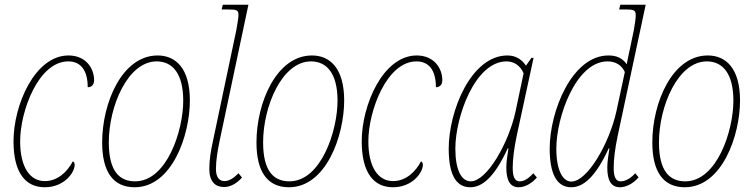

<svg xmlns="http://www.w3.org/2000/svg" viewBox="-20 -780 3179 810"><path d="M169 10C251 10 295 -52 295 -85C295 -92 292 -98 287 -99C264 -55 223 -16 169 -16C108 -16 65 -72 65 -184C65 -311 142 -521 268 -521C321 -521 350 -483 350 -412C367 -412 377 -423 377 -442C377 -492 342 -546 269 -546C127 -546 37 -337 37 -184C37 -49 89 10 169 10Z M548 10C705 10 781 -208 781 -356C781 -491 722 -546 645 -546C496 -546 411 -348 411 -179C411 -57 456 10 548 10ZM550 -15C486 -15 439 -55 439 -179C439 -332 519 -521 641 -521C707 -521 753 -471 753 -355C753 -229 684 -15 550 -15Z M925 9C952 9 979 -6 1001 -31L986 -49C968 -30 947 -16 927 -16C906 -16 891 -31 891 -67C891 -105 898 -144 907 -188L1028 -760H920L915 -740H943C981 -740 986 -737 986 -715C986 -705 981 -676 977 -653L879 -188C869 -142 863 -105 863 -67C863 -13 889 9 925 9Z M1199 10C1356 10 1432 -208 1432 -356C1432 -491 1373 -546 1296 -546C1147 -546 1062 -348 1062 -179C1062 -57 1107 10 1199 10ZM1201 -15C1137 -15 1090 -55 1090 -179C1090 -332 1170 -521 1292 -521C1358 -521 1404 -471 1404 -355C1404 -229 1335 -15 1201 -15Z M1638 10C1720 10 1764 -52 1764 -85C1764 -92 1761 -98 1756 -99C1733 -55 1692 -16 1638 -16C1577 -16 1534 -72 1534 -184C1534 -311 1611 -521 1737 -521C1790 -521 1819 -483 1819 -412C1836 -412 1846 -423 1846 -442C1846 -492 1811 -546 1738 -546C1596 -546 1506 -337 1506 -184C1506 -49 1558 10 1638 10Z M1964 10C2013 10 2065 -30 2122 -154H2125C2121 -127 2116 -98 2116 -73C2116 -19 2132 10 2168 10C2193 10 2221 -4 2245 -31L2230 -49C2206 -23 2189 -15 2172 -15C2150 -15 2143 -37 2143 -73C2143 -109 2149 -154 2159 -203L2231 -536H2222L2199 -503C2183 -527 2158 -546 2121 -546C1967 -546 1873 -311 1873 -153C1873 -52 1899 10 1964 10ZM1966 -15C1927 -15 1901 -62 1901 -153C1901 -287 1984 -521 2117 -521C2149 -521 2175 -503 2189 -471L2155 -310C2126 -176 2034 -15 1966 -15Z M2390 10C2439 10 2491 -30 2548 -154H2551C2547 -127 2542 -98 2542 -73C2542 -19 2558 10 2596 10C2619 10 2651 -4 2674 -32L2660 -49C2636 -23 2615 -15 2598 -15C2576 -15 2569 -37 2569 -73C2569 -109 2575 -154 2585 -203L2704 -760H2597L2592 -740H2620C2657 -740 2662 -736 2662 -714C2662 -702 2658 -676 2654 -653L2639 -581C2634 -557 2628 -533 2624 -509C2606 -534 2583 -546 2547 -546C2393 -546 2299 -311 2299 -153C2299 -52 2326 10 2390 10ZM2390 -14C2354 -14 2327 -62 2327 -153C2327 -287 2410 -521 2543 -521C2575 -521 2602 -507 2616 -476L2581 -313C2552 -178 2459 -14 2390 -14Z M2869 10C3026 10 3102 -208 3102 -356C3102 -491 3043 -546 2966 -546C2817 -546 2732 -348 2732 -179C2732 -57 2777 10 2869 10ZM2871 -15C2807 -15 2760 -55 2760 -179C2760 -332 2840 -521 2962 -521C3028 -521 3074 -471 3074 -355C3074 -229 3005 -15 2871 -15Z"/></svg>

Font: Noto Serif Condensed Thin
Style: Italic
Weight: 100
Width: 3
Italic angle: -12°
Designer: Monotype Design Team
Foundry: Monotype Imaging Inc.
Version: Version 2.013